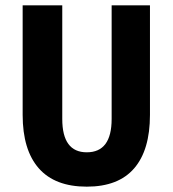

<svg xmlns="http://www.w3.org/2000/svg" viewBox="-20 -680 640 712"><path d="M301.8 12.2Q183.6 12.2 123.8 -55.9Q64 -124 64 -253.9V-660.2H210.9V-238.8Q210.9 -115.2 301.8 -115.2Q394 -115.2 394 -238.8V-660.2H536.1V-253.9Q536.1 -123.5 477.5 -55.7Q418.9 12.2 301.8 12.2Z"/></svg>

Font: Office Code Pro D Bold
Style: Regular
Weight: 700
Designer: Nathan Rutzky & Paul D. Hunt
Foundry: Adobe Systems Incorporated
Version: Version 1.004;PS 001.004;hotconv 1.0.70;makeotf.lib2.5.58329